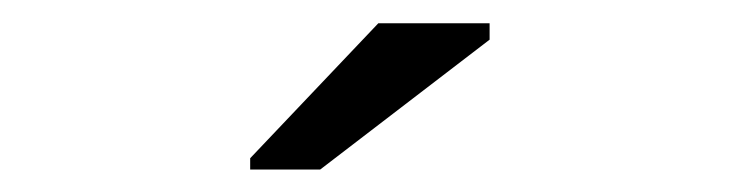

<svg xmlns="http://www.w3.org/2000/svg" viewBox="-20 -733 640 166"><path d="M196.3 -586.4V-596.2L307.1 -712.9H403.3V-698.7L256.8 -586.4Z"/></svg>

Font: Courier New
Style: Regular
Weight: 400
Designer: Steve Matteson
Foundry: Ascender Corporation
Version: Version 2.00.3